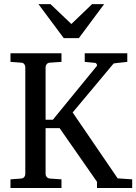

<svg xmlns="http://www.w3.org/2000/svg" viewBox="-20 -936 678 956"><path d="M638.2 0H462.9V-30.8L276.9 -297.9H207V-68.8Q207 -61.5 212.6 -54.7Q218.3 -47.9 229 -46.9L286.1 -43V0H32.2V-43L85 -46.9Q95.7 -47.9 100.8 -54.7Q106 -61.5 106 -68.8V-602.1Q106 -609.4 100.8 -616.5Q95.7 -623.5 85 -624L32.2 -627.9V-670.9H286.1V-627.9L229 -624Q218.3 -623.5 212.6 -616.5Q207 -609.4 207 -602.1V-339.8H243.2L460.9 -606Q464.8 -610.4 461.7 -616.5Q458.5 -622.6 453.1 -623L401.9 -627.9V-670.9H613.8V-627.9Q613.8 -627.9 597.9 -626.2Q582 -624.5 565.4 -622.6Q548.8 -620.6 545.9 -620.1L341.8 -376L565.9 -47.9L638.2 -43ZM498.5 -915.5 372.6 -746.1H297.4L171.4 -915.5H231.4L335.4 -816.4L438.5 -915.5Z"/></svg>

Font: Charis
Style: Regular
Weight: 400
Designer: Walt Agee, Miriam Martin, Annie Olsen, Victor Gaultney, Lorna Priest, Alan Ward, Bob Hallissy, Martin Hosken, Sharon Cor
Foundry: SIL Global
Version: Version 7.000